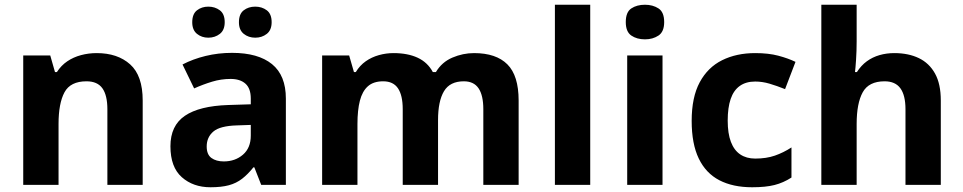

<svg xmlns="http://www.w3.org/2000/svg" viewBox="-20 -780 4064 810"><path d="M388 -556Q476 -556 529 -508.5Q582 -461 582 -356V0H433V-319Q433 -378 412 -407.5Q391 -437 345 -437Q277 -437 252 -390.5Q227 -344 227 -257V0H78V-546H192L212 -476H220Q238 -504 264 -521.5Q290 -539 322 -547.5Q354 -556 388 -556Z M959 -557Q1069 -557 1127.5 -509.5Q1186 -462 1186 -364V0H1082L1053 -74H1049Q1026 -45 1001.5 -26Q977 -7 945.5 1.5Q914 10 868 10Q795 10 747 -32.5Q699 -75 699 -163Q699 -250 760 -291.5Q821 -333 943 -337L1038 -340V-364Q1038 -407 1015.5 -427Q993 -447 953 -447Q913 -447 875 -435.5Q837 -424 799 -407L750 -508Q794 -531 847.5 -544Q901 -557 959 -557ZM980 -251Q908 -249 880 -225Q852 -201 852 -162Q852 -128 872 -113.5Q892 -99 924 -99Q972 -99 1005 -127.5Q1038 -156 1038 -208V-253ZM791 -686Q791 -721 811 -736.5Q831 -752 858.9 -752Q886.8 -752 907.4 -736.6Q928 -721.2 928 -686.4Q928 -653 907.4 -637Q886.8 -621 858.9 -621Q831 -621 811 -637.2Q791 -653.5 791 -686ZM988 -686Q988 -721 1008.1 -736.5Q1028.3 -752 1056.6 -752Q1085 -752 1105.5 -736.6Q1126 -721.2 1126 -686.4Q1126 -653 1105.4 -637Q1084.9 -621 1057 -621Q1028.5 -621 1008.3 -637.2Q988 -653.5 988 -686Z M1980 -556Q2073 -556 2120.5 -508.5Q2168 -461 2168 -356V0H2019V-319.4Q2019 -377.7 1999 -407.4Q1979 -437 1936.8 -437Q1878 -437 1853 -395Q1828 -353 1828 -273.5V0H1679V-319.4Q1679 -377.7 1659 -407.4Q1639 -437 1596.5 -437Q1555.5 -437 1532 -416Q1508.5 -395.1 1498.2 -355Q1488 -315 1488 -256.8V0H1339V-546H1453L1473.2 -476H1481Q1498 -504 1523 -521.5Q1547.9 -539 1578.5 -547.5Q1609 -556 1640 -556Q1700 -556 1742 -536.5Q1784 -517 1806 -476H1819Q1844 -518 1888.5 -537Q1933 -556 1980 -556Z M2470 0H2321V-760H2470Z M2775 -546V0H2626V-546ZM2701 -760Q2734 -760 2758 -744.5Q2782 -729 2782 -686.8Q2782 -646 2758 -630Q2734 -614 2701 -614Q2666.7 -614 2643.4 -630Q2620 -646 2620 -686.8Q2620 -729 2643.4 -744.5Q2666.7 -760 2701 -760Z M3153 10Q3072 10 3015 -19.5Q2958 -49 2928 -111Q2898 -173 2898 -270Q2898 -370 2932 -433Q2966 -496 3026.5 -526Q3087 -556 3166 -556Q3222 -556 3263.5 -545Q3305 -534 3336 -519L3292 -404Q3257 -418 3226.5 -427Q3196 -436 3166 -436Q3127 -436 3101 -417.5Q3075 -399 3062.5 -362.5Q3050 -326 3050 -271Q3050 -217 3063.5 -181.5Q3077 -146 3103 -128.5Q3129 -111 3166 -111Q3213 -111 3249 -123.5Q3285 -136 3319 -158V-31Q3285 -9 3247.5 0.5Q3210 10 3153 10Z M3594 -605Q3594 -565 3591.5 -528Q3589 -491 3587 -476H3595Q3613 -504 3637 -521.5Q3661 -539 3690.5 -547.5Q3720 -556 3753 -556Q3812 -556 3856 -535Q3900 -514 3924.5 -470Q3949 -426 3949 -356V0H3800V-319Q3800 -378 3778.5 -407.5Q3757 -437 3712 -437Q3645 -437 3619.5 -390.5Q3594 -344 3594 -257V0H3445V-760H3594Z"/></svg>

Font: Noto Sans Canadian Aboriginal
Style: Regular
Weight: 400
Designer: Monotype Design Team, Typotheque's Kevin King
Foundry: Monotype Imaging Inc.
Version: Version 2.002